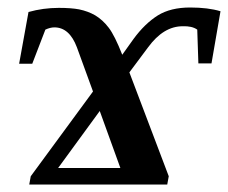

<svg xmlns="http://www.w3.org/2000/svg" viewBox="-20 -491 608 512"><path d="M509 -322 506 -412Q492 -422 467 -421Q416 -421 375 -365L325 -298L430 -21L426 1H58L62 -21L228 -247L185 -365Q165 -418 125 -418Q114 -418 101 -412L66 -321H31L56 -459Q95 -470 137 -470Q170 -470 191 -466Q215 -461 234 -450Q254 -438 270 -417Q286 -396 306 -345L336 -387Q366 -428 401 -450Q435 -471 487 -471Q535 -471 568 -461L544 -322ZM246 -195 135 -43H301Z"/></svg>

Font: Libra Serif Modern
Style: Bold Italic
Weight: 700
Italic angle: -12°
Designer: Stefan Peev, Context Ltd
Foundry: Stefan Peev, Context Ltd
Version: Version 1.000